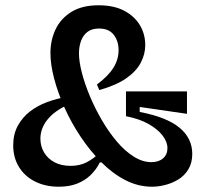

<svg xmlns="http://www.w3.org/2000/svg" viewBox="-20 -694 786 727"><path d="M556 13Q503 13 454.5 -12Q406 -37 363.5 -80Q321 -123 285.5 -176Q250 -229 224.5 -286Q199 -343 185 -396.5Q171 -450 171 -493Q171 -542 190.5 -583Q210 -624 250.5 -649Q291 -674 353 -674Q411 -674 450 -653.5Q489 -633 509.5 -599Q530 -565 530 -523Q530 -489 513 -456.5Q496 -424 458 -397.5Q420 -371 356 -353L347 -374Q390 -406 409.5 -437.5Q429 -469 429 -504Q429 -539 410.5 -562.5Q392 -586 355 -586Q328 -586 311.5 -573.5Q295 -561 287 -539.5Q279 -518 279 -492Q279 -461 290 -418.5Q301 -376 320.5 -329.5Q340 -283 366 -238.5Q392 -194 422.5 -158Q453 -122 486.5 -101Q520 -80 553 -80Q581 -80 597.5 -94.5Q614 -109 614 -133Q614 -157 595.5 -181Q577 -205 542.5 -224.5Q508 -244 457 -254V-348H688V-263L509 -289V-270Q610 -251 659 -211Q708 -171 708 -111Q708 -77 693 -52.5Q678 -28 654.5 -14Q631 0 605 6.5Q579 13 556 13ZM203 13Q152 13 113 -6.5Q74 -26 52 -61.5Q30 -97 30 -144Q30 -186 47.5 -218Q65 -250 93.5 -272Q122 -294 158.5 -307.5Q195 -321 233 -327L239 -298Q187 -275 160 -241.5Q133 -208 133 -169Q133 -140 147 -116.5Q161 -93 186.5 -79.5Q212 -66 248 -66Q282 -66 308 -79.5Q334 -93 357 -115L380 -79H358Q344 -51 322.5 -30.5Q301 -10 271.5 1.5Q242 13 203 13Z"/></svg>

Font: Bricolage Grotesque 24pt Medium
Style: Regular
Weight: 500
Designer: Mathieu Triay
Foundry: Atelier Triay
Version: Version 1.001;gftools[0.9.33.dev8+g029e19f]